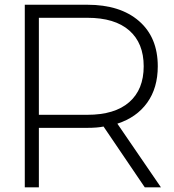

<svg xmlns="http://www.w3.org/2000/svg" viewBox="-20 -798 742 818"><path d="M352.2 -253.3H145.6V0H85.6V-777.8H352.2Q492.2 -777.8 572.2 -708.3Q652.2 -638.9 652.2 -515.6Q652.2 -423.3 607.2 -360.6Q562.2 -297.8 480 -271.1L665.6 0H596.7L421.1 -258.9Q394.4 -253.3 352.2 -253.3ZM592.2 -515.6Q592.2 -614.4 530.6 -668.3Q468.9 -722.2 352.2 -722.2H145.6V-308.9H352.2Q468.9 -308.9 530.6 -362.8Q592.2 -416.7 592.2 -515.6Z"/></svg>

Font: Paperlogy 3 Light
Style: Regular
Weight: 300
Designer: redesigned by Lee Juim, glyphs from Gmarket Sans & Montserrat
Foundry: PT&
Version: Version 1.001